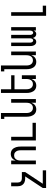

<svg xmlns="http://www.w3.org/2000/svg" viewBox="1505 -2280 990 4040"><g transform="rotate(-90 2000.0 -260.0)"><path d="M436 215H64V145L308 -225H266Q244 -225 222.5 -228.5Q201 -232 181 -241.5Q161 -251 145 -266.5Q129 -282 119 -301Q109 -320 105 -341.5Q101 -363 101 -385V-520H179V-385Q179 -367 184 -349.5Q189 -332 201 -319Q213 -306 230.5 -300.5Q248 -295 266 -295H399V-225L154 145H436Z M564 0V-520H642V-425Q650 -447 662.5 -467Q675 -487 693.5 -501Q712 -515 735 -521.5Q758 -528 781 -528Q806 -528 829.5 -521Q853 -514 872 -498Q891 -482 903.5 -461Q916 -440 923.5 -416.5Q931 -393 933.5 -368.5Q936 -344 936 -320V0H858V-320Q858 -337 856 -353.5Q854 -370 849 -385.5Q844 -401 834.5 -415Q825 -429 812 -439Q799 -449 783 -453.5Q767 -458 750 -458Q733 -458 717 -453.5Q701 -449 688 -439Q675 -429 665.5 -415Q656 -401 651 -385.5Q646 -370 644 -353.5Q642 -337 642 -320V0Z M1064 0V-520H1142V-70H1436V0Z M1719 8Q1694 8 1670.5 1Q1647 -6 1628 -22Q1609 -38 1596.5 -59Q1584 -80 1576.5 -103.5Q1569 -127 1566.5 -151.5Q1564 -176 1564 -200V-665H1518V-735H1642V-200Q1642 -183 1644 -166.5Q1646 -150 1651 -134.5Q1656 -119 1665.5 -105Q1675 -91 1688 -81Q1701 -71 1717 -66.5Q1733 -62 1750 -62Q1767 -62 1783 -66.5Q1799 -71 1812 -81Q1825 -91 1834.5 -105Q1844 -119 1849 -134.5Q1854 -150 1856 -166.5Q1858 -183 1858 -200V-520H1936V0H1858V-95Q1850 -73 1837.5 -53Q1825 -33 1806.5 -19Q1788 -5 1765 1.5Q1742 8 1719 8Z M2219 8Q2194 8 2170.5 1Q2147 -6 2128 -22Q2109 -38 2096.5 -59Q2084 -80 2076.5 -103.5Q2069 -127 2066.5 -151.5Q2064 -176 2064 -200V-735H2142V-520H2436V-450H2142V-200Q2142 -183 2144 -166.5Q2146 -150 2151 -134.5Q2156 -119 2165.5 -105Q2175 -91 2188 -81Q2201 -71 2217 -66.5Q2233 -62 2250 -62Q2267 -62 2283 -66.5Q2299 -71 2312 -81Q2325 -91 2334.5 -105Q2344 -119 2349 -134.5Q2354 -150 2356 -166.5Q2358 -183 2358 -200V-295H2436V0H2358V-95Q2350 -73 2337.5 -53Q2325 -33 2306.5 -19Q2288 -5 2265 1.5Q2242 8 2219 8Z M2719 8Q2694 8 2670.5 1Q2647 -6 2628 -22Q2609 -38 2596.5 -59Q2584 -80 2576.5 -103.5Q2569 -127 2566.5 -151.5Q2564 -176 2564 -200V-665H2518V-735H2642V-200Q2642 -183 2644 -166.5Q2646 -150 2651 -134.5Q2656 -119 2665.5 -105Q2675 -91 2688 -81Q2701 -71 2717 -66.5Q2733 -62 2750 -62Q2767 -62 2783 -66.5Q2799 -71 2812 -81Q2825 -91 2834.5 -105Q2844 -119 2849 -134.5Q2854 -150 2856 -166.5Q2858 -183 2858 -200V-520H2936V0H2858V-95Q2850 -73 2837.5 -53Q2825 -33 2806.5 -19Q2788 -5 2765 1.5Q2742 8 2719 8Z M3139 8Q3124 8 3110 2.5Q3096 -3 3085 -13.5Q3074 -24 3067.5 -38Q3061 -52 3057 -66.5Q3053 -81 3052 -96Q3051 -111 3051 -126V-520H3123V-126Q3123 -115 3125 -103Q3127 -91 3132 -81Q3137 -71 3147 -64Q3157 -57 3168 -57Q3180 -57 3190 -64Q3200 -71 3205 -81Q3210 -91 3212 -103Q3214 -115 3214 -126V-520H3286V-126Q3286 -115 3288 -103Q3290 -91 3295 -81Q3300 -71 3310 -64Q3320 -57 3332 -57Q3343 -57 3353 -64Q3363 -71 3368 -81Q3373 -91 3375 -103Q3377 -115 3377 -126V-520H3449V0H3377V-46Q3372 -35 3365 -24.5Q3358 -14 3348.5 -6.5Q3339 1 3327 4.5Q3315 8 3302 8Q3287 8 3273 2.5Q3259 -3 3248.5 -13.5Q3238 -24 3231 -38Q3224 -52 3220 -66Q3217 -52 3210.5 -38Q3204 -24 3193.5 -13.5Q3183 -3 3168.5 2.5Q3154 8 3139 8Z M3687 215V-520H3764V145H3901V215Z"/></g></svg>

Font: Iosevka
Style: Regular
Weight: 400
Monospace: yes
Designer: Belleve Invis
Foundry: Belleve Invis
Version: Version 33.2.3; ttfautohint (v1.8.4)